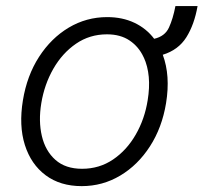

<svg xmlns="http://www.w3.org/2000/svg" viewBox="-20 -610 680 641"><path d="M565.7 -589.8H639.6Q628.9 -528.4 602.3 -485.8Q575.6 -443.2 523.4 -427.2Q549.4 -357.6 534.4 -265.6Q521 -183.9 480.6 -121.4Q440.3 -58.9 381.4 -23.8Q322.4 11.4 252.8 11.4Q181.1 11.4 132.3 -25Q83.5 -61.4 63 -126.1Q42.6 -190.7 56.5 -275.2Q70 -357.6 110.3 -420.1Q150.6 -482.6 209.5 -517.8Q268.5 -552.9 337.7 -552.9Q388.8 -552.9 428.8 -533.9Q468.8 -514.9 494.7 -480.5Q530.5 -488.6 544 -517.9Q557.5 -547.2 565.7 -589.8ZM253.9 -46.5Q311.8 -46.5 357.6 -77.6Q403.4 -108.7 433.2 -160.7Q463.1 -212.7 473 -275.2Q486.9 -359.7 459.9 -418.7Q459.5 -418.7 459.2 -418.7V-419.7Q443.2 -454.2 412.6 -474.8Q382.1 -495.4 337 -495.4Q279.5 -495.4 233.7 -464Q187.9 -432.5 158 -380.3Q128.2 -328.1 117.9 -265.6Q108 -206 119.7 -156.1Q131.4 -106.2 165 -76.3Q198.5 -46.5 253.9 -46.5Z"/></svg>

Font: Inter UI Light
Style: Italic
Weight: 300
Italic angle: 9.39999°
Designer: Rasmus Andersson
Foundry: rsms
Version: 3.2;8d6f07862